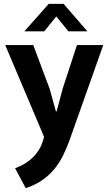

<svg xmlns="http://www.w3.org/2000/svg" viewBox="-20 -710 560 993"><path d="M7 -477H152L237 -250L269 -134H273L304 -251L378 -477H514L339 17Q324 58 305.5 95.5Q287 133 260.5 165Q234 197 198 222Q162 247 113 263L58 160Q114 140 152 102Q190 64 204 11L208 -2ZM432 -548H334L271 -625L209 -548H106L232 -690H309Z"/></svg>

Font: Mukta Mahee
Style: Bold
Weight: 700
Designer: Shuchita Grover, Noopur Datye, Girish Dalvi, Yashodeep Gholap
Foundry: Ek Type
Version: Version 2.538;PS 1.000;hotconv 16.6.51;makeotf.lib2.5.65220;